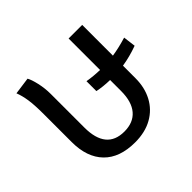

<svg xmlns="http://www.w3.org/2000/svg" viewBox="-140 -736 919 919"><g transform="rotate(-45 319.5 -277.0)"><path d="M513 -288V-203Q513 -140 487 -91Q461 -42 412 -14.5Q363 13 295 13Q191 13 136 -43.5Q81 -100 81 -203V-392Q81 -454 75.5 -490.5Q70 -527 59 -555L146 -567Q156 -550 164.5 -512.5Q173 -475 173 -437V-209Q173 -135 203.5 -97.5Q234 -60 295 -60Q356 -60 388.5 -98Q421 -136 421 -209V-283Q374 -284 337 -292V-359Q378 -352 421 -351V-564H513V-356Q559 -363 612 -379L620 -316Q565 -296 513 -288Z"/></g></svg>

Font: FiraGO
Style: Regular
Weight: 400
Designer: bBox Type
Foundry: bBox Type GmbH
Version: Version 1.001;April 20, 2020;FontCreator 12.0.0.2555 64-bit